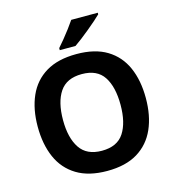

<svg xmlns="http://www.w3.org/2000/svg" viewBox="-133 -1045 1062 1167"><g transform="rotate(-15 398.0 -462.0)"><path d="M738 -358Q738 -247 701.5 -164.5Q665 -82 590 -36Q515 10 398 10Q282 10 206.5 -36Q131 -82 94.5 -165Q58 -248 58 -359Q58 -469 94.5 -551.5Q131 -634 206.5 -679.5Q282 -725 399 -725Q515 -725 590 -679.5Q665 -634 701.5 -551.5Q738 -469 738 -358ZM217 -358Q217 -246 260 -181.5Q303 -117 398 -117Q495 -117 537 -181.5Q579 -246 579 -358Q579 -471 537 -535Q495 -599 399 -599Q303 -599 260 -535Q217 -471 217 -358ZM590 -934V-924Q576 -910 553 -890Q530 -870 503.5 -848Q477 -826 451.5 -806.5Q426 -787 407 -774H308V-787Q324 -805 345.5 -831Q367 -857 387.5 -884.5Q408 -912 423 -934Z"/></g></svg>

Font: Noto IKEA Arabic
Style: Bold
Weight: 700
Designer: Monotype Design Team
Foundry: Monotype Imaging Inc.
Version: Version 1.200